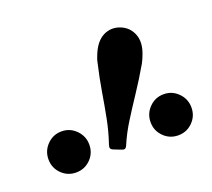

<svg xmlns="http://www.w3.org/2000/svg" viewBox="-62 -908 469 424"><g transform="rotate(-20 173.0 -695.5)"><path d="M293 -560Q313 -560 327 -574Q341 -588 341 -608Q341 -628 327 -642.2Q313 -656.5 293 -656.5Q273 -656.5 259 -642.2Q245 -628 245 -608Q245 -588 259 -574Q273 -560 293 -560ZM53 -560Q73 -560 87 -574Q101 -588 101 -608Q101 -628 87 -642.2Q73 -656.5 53 -656.5Q33 -656.5 19 -642.2Q5 -628 5 -608Q5 -588 19 -574Q33 -560 53 -560ZM271 -736Q273.5 -740.5 275.2 -744.5Q277 -748.5 278.5 -752.5Q289.5 -779.5 282 -799.5Q274.5 -819.5 254.5 -827.5Q234 -835.5 215.2 -826Q196.5 -816.5 185.5 -789Q184 -785 182.5 -781.2Q181 -777.5 180 -772Q172 -737.5 167 -707Q162 -676.5 156.5 -648.5Q151 -620.5 142 -594Q140 -588.5 140.8 -585.2Q141.5 -582 148 -579.5L162 -574Q167.5 -571.5 170.8 -572Q174 -572.5 176.5 -578Q187.5 -604 202.8 -628.2Q218 -652.5 235.5 -678.8Q253 -705 271 -736Z"/></g></svg>

Font: Besley
Style: Regular
Weight: 400
Designer: Owen Earl
Foundry: indestructible type*
Version: Version 4.000